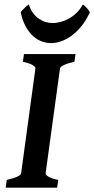

<svg xmlns="http://www.w3.org/2000/svg" viewBox="-20 -864 434 884"><path d="M322.8 -579.6Q291.5 -572.8 274.4 -564.5Q257.3 -556.2 256.3 -549.3L189.9 -65.4Q189 -59.6 202.4 -51Q215.8 -42.5 248 -35.6L243.2 0H6.3L11.2 -35.6Q42 -42.5 59.1 -50.5Q76.2 -58.6 77.1 -65.4L143.1 -549.3Q144 -555.2 130.6 -564Q117.2 -572.8 85.4 -579.6L90.3 -615.2H327.6ZM394 -808.1Q376 -768.6 353.3 -741.5Q330.6 -714.4 306.6 -697.5Q282.7 -680.7 259.3 -673.1Q235.8 -665.5 216.3 -665.5Q194.8 -665.5 173.1 -673.1Q151.4 -680.7 132.3 -697.8Q113.3 -714.8 98.4 -741.9Q83.5 -769 75.2 -808.1Q78.6 -812.5 83.5 -817.6Q88.4 -822.8 93.8 -827.9Q99.1 -833 104 -837.2Q108.9 -841.3 112.8 -843.8Q120.1 -819.3 132.8 -803Q145.5 -786.6 160.6 -776.6Q175.8 -766.6 191.9 -762.2Q208 -757.8 222.2 -757.8Q237.3 -757.8 256.1 -762.2Q274.9 -766.6 293.9 -776.6Q313 -786.6 330.6 -803Q348.1 -819.3 361.8 -843.8Q365.2 -841.3 369.6 -837.4Q374 -833.5 378.7 -828.4Q383.3 -823.2 387.5 -817.9Q391.6 -812.5 394 -808.1Z"/></svg>

Font: Gentium Basic
Style: Bold Italic
Weight: 700
Italic angle: -8°
Designer: J. Victor Gaultney and Annie Olsen
Foundry: SIL International
Version: Version 1.102; 2013; Maintenance release